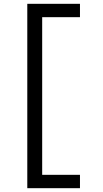

<svg xmlns="http://www.w3.org/2000/svg" viewBox="-20 -843 540 1006"><path d="M123 143V-823H399V-753H201V73H399V143Z"/></svg>

Font: Iosevka
Style: Regular
Weight: 400
Monospace: yes
Designer: Belleve Invis
Foundry: Belleve Invis
Version: Version 33.2.3; ttfautohint (v1.8.4)